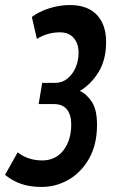

<svg xmlns="http://www.w3.org/2000/svg" viewBox="-30 -730 464 760"><path d="M-10 -38 40 -127Q81 -95 137 -95Q190 -95 221 -135Q252 -175 252 -238Q252 -275 235 -296.5Q218 -318 184 -318H123L137 -402H189Q216 -402 237 -419Q258 -436 269.5 -463Q281 -490 281 -521Q281 -558 261.5 -580Q242 -602 208 -602Q181 -602 158 -595Q135 -588 116 -576L96 -663Q126 -685 166 -697.5Q206 -710 247 -710Q316 -710 353 -671.5Q390 -633 390 -564Q390 -493 360 -444.5Q330 -396 286 -370Q313 -358 333.5 -327Q354 -296 354 -236Q354 -158 323 -103Q292 -48 242 -19Q192 10 135 10Q88 10 52.5 -2.5Q17 -15 -10 -38Z"/></svg>

Font: Georama Condensed SemiBold
Style: Italic
Weight: 600
Width: 3
Italic angle: -9°
Designer: Jean-Baptiste Levee
Foundry: Production Type
Version: Version 1.000